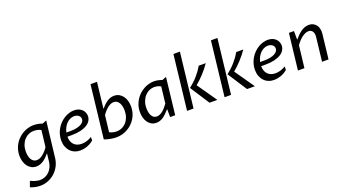

<svg xmlns="http://www.w3.org/2000/svg" viewBox="-70 -1546 4646 2583"><g transform="rotate(-20 2253.0 -255.0)"><path d="M437 -428.7Q423.8 -436 409.7 -440.9Q395.5 -445.8 382.3 -448.5Q369.1 -451.2 357.2 -452.1Q345.2 -453.1 336.4 -453.1Q295.9 -453.1 260.3 -437Q224.6 -420.9 197.8 -391.1Q170.9 -361.3 155.5 -319.3Q140.1 -277.3 140.1 -225.6Q140.1 -194.8 146 -166.3Q151.9 -137.7 164.3 -116Q176.8 -94.2 195.8 -81.3Q214.8 -68.4 240.7 -68.4Q261.7 -68.4 283.2 -76.9Q304.7 -85.4 326.2 -101.6Q347.7 -117.7 368.7 -140.6Q389.6 -163.6 409.7 -192.4ZM481.4 -11.2Q474.1 50.3 446.5 102.1Q418.9 153.8 376.7 191.7Q334.5 229.5 280.5 250.7Q226.6 272 167.5 272Q145 272 124.5 269Q104 266.1 86.2 261.7Q68.4 257.3 53.5 252.2Q38.6 247.1 27.8 242.7L54.7 167.5L64.9 162.6Q72.8 167 85.9 173.1Q99.1 179.2 116.2 184.6Q133.3 189.9 153.1 193.8Q172.9 197.8 193.4 197.8Q230.5 197.8 263.7 183.8Q296.9 169.9 322.8 144.8Q348.6 119.6 365.5 84.2Q382.3 48.8 387.2 6.3L400.4 -108.9Q377.4 -82 355 -60.1Q332.5 -38.1 309.1 -22.7Q285.6 -7.3 260.7 1.2Q235.8 9.8 208 9.8Q166.5 9.8 135.3 -8.1Q104 -25.9 82.8 -55.4Q61.5 -85 50.8 -123.8Q40 -162.6 40 -205.1Q40 -251.5 52.5 -293.5Q64.9 -335.4 86.9 -371.3Q108.9 -407.2 139.2 -436Q169.4 -464.8 204.8 -484.9Q240.2 -504.9 279.5 -515.9Q318.8 -526.9 359.4 -526.9Q385.7 -526.9 417.2 -521.7Q448.7 -516.6 481.9 -503.9L541.5 -526.9Z M734.9 -224.1Q734.9 -190.9 744.1 -162.4Q753.4 -133.8 772 -113Q790.5 -92.3 818.6 -80.3Q846.7 -68.4 885.3 -68.4Q920.9 -68.4 957.5 -79.3Q994.1 -90.3 1030.3 -112.8V-63.5Q1006.3 -42.5 980.5 -28.3Q954.6 -14.2 929.2 -5.9Q903.8 2.4 880.1 6.1Q856.4 9.8 836.9 9.8Q793.9 9.8 757.6 -5.4Q721.2 -20.5 694.8 -48.6Q668.5 -76.7 653.6 -116.5Q638.7 -156.2 638.7 -206.1Q638.7 -251 650.9 -292.2Q663.1 -333.5 684.3 -369.4Q705.6 -405.3 734.1 -434.3Q762.7 -463.4 796.1 -484.1Q829.6 -504.9 865.7 -516.1Q901.9 -527.3 938 -527.3Q974.6 -527.3 1002.9 -516.1Q1031.2 -504.9 1050.5 -486.1Q1069.8 -467.3 1079.8 -443.1Q1089.8 -418.9 1089.8 -392.6Q1089.8 -356.9 1071.3 -326.2Q1052.7 -295.4 1015.6 -272.7Q978.5 -250 923.6 -237.1Q868.7 -224.1 795.9 -224.1ZM913.6 -453.1Q881.3 -453.1 853 -439.2Q824.7 -425.3 802.2 -401.9Q779.8 -378.4 763.9 -347.2Q748 -315.9 740.7 -281.7H798.3Q849.6 -281.7 887.5 -289.8Q925.3 -297.9 950.7 -311.5Q976.1 -325.2 988.5 -343.3Q1001 -361.3 1001 -381.8Q1001 -395.5 995.4 -408.4Q989.7 -421.4 978.5 -431.2Q967.3 -440.9 950.9 -447Q934.6 -453.1 913.6 -453.1Z M1282.2 -88.9Q1295.4 -81.5 1309.6 -76.7Q1323.7 -71.8 1336.9 -69.1Q1350.1 -66.4 1362.1 -65.4Q1374 -64.5 1382.8 -64.5Q1423.3 -64.5 1459 -80.6Q1494.6 -96.7 1521.5 -126.5Q1548.3 -156.2 1563.7 -198.2Q1579.1 -240.2 1579.1 -292Q1579.1 -322.8 1573.2 -351.3Q1567.4 -379.9 1554.9 -401.6Q1542.5 -423.3 1523.4 -436.3Q1504.4 -449.2 1478.5 -449.2Q1436.5 -449.2 1393.1 -415.8Q1349.6 -382.3 1309.6 -325.2ZM1268.6 -782.2H1361.3L1318.8 -409.7Q1341.3 -435.5 1363.5 -457.3Q1385.7 -479 1409.2 -494.6Q1432.6 -510.3 1457.5 -518.8Q1482.4 -527.3 1511.2 -527.3Q1552.7 -527.3 1584 -509.5Q1615.2 -491.7 1636.5 -462.2Q1657.7 -432.6 1668.5 -393.6Q1679.2 -354.5 1679.2 -312Q1679.2 -265.6 1667 -223.6Q1654.8 -181.6 1632.8 -146Q1610.8 -110.4 1580.6 -81.5Q1550.3 -52.7 1514.2 -32.5Q1478 -12.2 1437.5 -1.2Q1397 9.8 1354.5 9.8Q1338.4 9.8 1318.1 8.1Q1297.9 6.3 1275.4 2.4Q1252.9 -1.5 1229 -7.6Q1205.1 -13.7 1182.1 -22.5Z M2152.3 -428.7Q2125.5 -443.8 2101.1 -448.5Q2076.7 -453.1 2060.1 -453.1Q2023.4 -453.1 1988 -437.3Q1952.6 -421.4 1925.3 -391.6Q1897.9 -361.8 1881.1 -318.4Q1864.3 -274.9 1864.3 -220.2Q1864.3 -191.9 1869.4 -164.8Q1874.5 -137.7 1885.7 -116.2Q1897 -94.7 1915 -81.5Q1933.1 -68.4 1959.5 -68.4Q2001 -68.4 2043 -101.8Q2085 -135.3 2125 -192.4ZM2080.1 -526.9Q2105 -526.9 2134.3 -521.7Q2163.6 -516.6 2196.8 -503.9L2256.3 -526.9L2196.3 0H2124L2122.1 -115.2Q2097.2 -86.4 2074 -63.2Q2050.8 -40 2027.3 -23.9Q2003.9 -7.8 1979 1Q1954.1 9.8 1926.3 9.8Q1885.3 9.8 1854.7 -8.1Q1824.2 -25.9 1804 -55.4Q1783.7 -85 1773.9 -123Q1764.2 -161.1 1764.2 -201.7Q1764.2 -249.5 1777.1 -292.2Q1790 -335 1812.5 -371.1Q1835 -407.2 1865.5 -436Q1896 -464.8 1931.2 -485.1Q1966.3 -505.4 2004.4 -516.1Q2042.5 -526.9 2080.1 -526.9Z M2455.6 -782.2H2548.3L2459 0H2366.2ZM2688 0 2508.8 -276.4Q2578.6 -331.1 2632.6 -393.3Q2686.5 -455.6 2721.7 -517.6H2822.3Q2798.8 -482.9 2772.2 -450Q2745.6 -417 2717.5 -386.7Q2689.5 -356.4 2660.6 -329.3Q2631.8 -302.2 2605 -280.3L2799.8 0Z M2992.7 -782.2H3085.4L2996.1 0H2903.3ZM3225.1 0 3045.9 -276.4Q3115.7 -331.1 3169.7 -393.3Q3223.6 -455.6 3258.8 -517.6H3359.4Q3335.9 -482.9 3309.3 -450Q3282.7 -417 3254.6 -386.7Q3226.6 -356.4 3197.8 -329.3Q3168.9 -302.2 3142.1 -280.3L3336.9 0Z M3508.8 -224.1Q3508.8 -190.9 3518.1 -162.4Q3527.3 -133.8 3545.9 -113Q3564.5 -92.3 3592.5 -80.3Q3620.6 -68.4 3659.2 -68.4Q3694.8 -68.4 3731.4 -79.3Q3768.1 -90.3 3804.2 -112.8V-63.5Q3780.3 -42.5 3754.4 -28.3Q3728.5 -14.2 3703.1 -5.9Q3677.7 2.4 3654.1 6.1Q3630.4 9.8 3610.8 9.8Q3567.9 9.8 3531.5 -5.4Q3495.1 -20.5 3468.8 -48.6Q3442.4 -76.7 3427.5 -116.5Q3412.6 -156.2 3412.6 -206.1Q3412.6 -251 3424.8 -292.2Q3437 -333.5 3458.3 -369.4Q3479.5 -405.3 3508.1 -434.3Q3536.6 -463.4 3570.1 -484.1Q3603.5 -504.9 3639.6 -516.1Q3675.8 -527.3 3711.9 -527.3Q3748.5 -527.3 3776.9 -516.1Q3805.2 -504.9 3824.5 -486.1Q3843.8 -467.3 3853.8 -443.1Q3863.8 -418.9 3863.8 -392.6Q3863.8 -356.9 3845.2 -326.2Q3826.7 -295.4 3789.6 -272.7Q3752.4 -250 3697.5 -237.1Q3642.6 -224.1 3569.8 -224.1ZM3687.5 -453.1Q3655.3 -453.1 3627 -439.2Q3598.6 -425.3 3576.2 -401.9Q3553.7 -378.4 3537.8 -347.2Q3522 -315.9 3514.6 -281.7H3572.3Q3623.5 -281.7 3661.4 -289.8Q3699.2 -297.9 3724.6 -311.5Q3750 -325.2 3762.5 -343.3Q3774.9 -361.3 3774.9 -381.8Q3774.9 -395.5 3769.3 -408.4Q3763.7 -421.4 3752.4 -431.2Q3741.2 -440.9 3724.9 -447Q3708.5 -453.1 3687.5 -453.1Z M4337.9 -342.8Q4340.3 -363.3 4337.4 -382.6Q4334.5 -401.9 4325.7 -416.7Q4316.9 -431.6 4302 -440.4Q4287.1 -449.2 4266.1 -449.2Q4244.1 -449.2 4220.5 -439.2Q4196.8 -429.2 4173.1 -411.6Q4149.4 -394 4126.5 -369.4Q4103.5 -344.7 4083 -315.4L4046.4 0H3953.6L4012.7 -517.6H4085L4085.9 -392.6Q4109.4 -420.4 4133.8 -444.8Q4158.2 -469.2 4184.1 -487.5Q4210 -505.9 4238 -516.6Q4266.1 -527.3 4297.4 -527.3Q4335.9 -527.3 4363.3 -512.5Q4390.6 -497.6 4407.2 -473.1Q4423.8 -448.7 4429.7 -417Q4435.5 -385.3 4431.6 -351.6L4391.6 0H4298.8Z"/></g></svg>

Font: Proza Libre
Style: Italic
Weight: 400
Designer: Jasper de Waard
Foundry: Jasper de Waard
Version: Version 1.000; ttfautohint (v1.4.1.8-43bc)